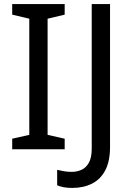

<svg xmlns="http://www.w3.org/2000/svg" viewBox="-20 -734 652 944"><path d="M298 0H40V-52L124 -71V-642L40 -662V-714H298V-662L214 -642V-71L298 -52ZM335 190Q311 190 293 186.5Q275 183 261 177V101Q277 105 295 108Q313 111 333 111Q358 111 380.5 101Q403 91 417 66Q431 41 431 -4V-714H521V-11Q521 58 498 102.5Q475 147 433 168.5Q391 190 335 190Z"/></svg>

Font: Noto Sans Sora Sompeng
Style: Regular
Weight: 400
Designer: Monotype Design Team. David Williams.
Foundry: Monotype Imaging Inc.
Version: Version 2.101